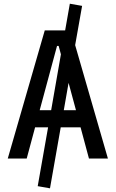

<svg xmlns="http://www.w3.org/2000/svg" viewBox="-20 -858 626 1039"><path d="M250.5 161.1 184.1 149.4 240.2 -168.9H169.9L124.5 0H22L222.2 -693.4H332.5L357.9 -837.9L424.3 -826.2L386.7 -613.8L564 0H461.4L416 -168.9H308.6ZM256.8 -261.7 309.6 -564 297.4 -609.4H288.6L194.8 -261.7ZM351.1 -409.7 325.2 -261.7H391.1Z"/></svg>

Font: CaskaydiaMono NF
Style: Regular
Weight: 400
Designer: Aaron Bell
Foundry: Saja Typeworks
Version: Version 2111.001; ttfautohint (v1.8.4);Nerd Fonts 3.1.1